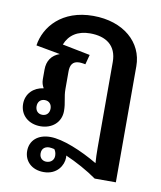

<svg xmlns="http://www.w3.org/2000/svg" viewBox="-82 -583 717 855"><g transform="rotate(10 277.0 -155.5)"><path d="M123.3 -110C143.3 -110 155 -95.8 155 -76.7C155 -57.5 143.3 -43.3 123.3 -43.3C103.3 -43.3 91.7 -57.5 91.7 -76.7C91.7 -95.8 103.3 -110 123.3 -110ZM270.8 -516.7C130.8 -516.7 56.7 -430 44.2 -343.3L153.3 -323.3C117.5 -310.8 98.3 -283.3 98.3 -243.3V-200C98.3 -184.2 102.5 -171.7 109.2 -160.8C64.2 -155 30.8 -123.3 30.8 -76.7C30.8 -25 70.8 8.3 123.3 8.3C175.8 8.3 215.8 -25 215.8 -76.7C215.8 -115.8 205 -136.7 205 -175V-254.2C205 -280.8 214.2 -301.7 245.8 -301.7C257.5 -301.7 272.5 -298.3 273.3 -298.3L285 -342.5L159.2 -367.5C176.7 -412.5 215 -437.5 270.8 -437.5C341.7 -437.5 391.7 -405 391.7 -329.2V58.3C391.7 84.2 392.5 108.3 394.2 127.5C320.8 84.2 233.3 47.5 176.7 47.5C120 47.5 85 79.2 85 126.7C85 171.7 118.3 206.7 173.3 206.7C234.2 206.7 260.8 160 260.8 126.7C260.8 123.3 260.8 120 260 116.7C306.7 136.7 361.7 166.7 402.5 195.8H498.3V58.3V-329.2C498.3 -436.7 408.3 -516.7 270.8 -516.7ZM202.5 97.5C207.5 104.2 211.7 113.3 211.7 126.7C211.7 145 198.3 159.2 176.7 159.2C162.5 159.2 145.8 150 145.8 126.7C145.8 101.7 164.2 94.2 180 94.2C186.7 94.2 193.3 95.8 202.5 97.5Z"/></g></svg>

Font: Boon SemiBold
Style: Regular
Weight: 600
Designer: Sungsit Sawaiwan
Foundry: FontUni
Version: Version 2.0